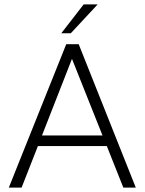

<svg xmlns="http://www.w3.org/2000/svg" viewBox="-20 -851 656 871"><path d="M423 -831 301 -700H258L359.5 -831ZM596 0H539.5L464.5 -188.5H152L78 0H20L280.5 -650.5H337ZM306.5 -584 170.5 -236.5H445Z"/></svg>

Font: Overused Grotesk Light
Style: Regular
Weight: 300
Version: Version 0.004